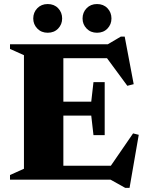

<svg xmlns="http://www.w3.org/2000/svg" viewBox="-20 -889 722 950"><path d="M29.5 0V-23L98.5 -54V-616L29.5 -647V-670H513.5L578 -708H597L641.5 -472.5L610 -464.5L509.5 -601H293.5V-386H431.5L442.5 -482.5H498V-220.5H442.5L431.5 -317H293.5V-69H528.5L638.5 -229L666.5 -222L621 40.5H599.5L527 0ZM216 -727Q184.5 -727 164.5 -747.8Q144.5 -768.5 144.5 -797.5Q144.5 -827.5 164.5 -848.2Q184.5 -869 216 -869Q248 -869 267.8 -848.2Q287.5 -827.5 287.5 -797.5Q287.5 -768.5 267.8 -747.8Q248 -727 216 -727ZM460 -727Q428.5 -727 408.5 -747.8Q388.5 -768.5 388.5 -797.5Q388.5 -827.5 408.5 -848.2Q428.5 -869 460 -869Q492 -869 511.8 -848.2Q531.5 -827.5 531.5 -797.5Q531.5 -768.5 511.8 -747.8Q492 -727 460 -727Z"/></svg>

Font: Newsreader Text ExtraBold
Style: Regular
Weight: 800
Designer: Hugues Gentile
Foundry: Production Type
Version: Version 1.001